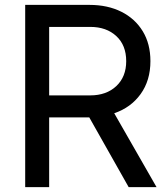

<svg xmlns="http://www.w3.org/2000/svg" viewBox="-20 -765 688 785"><path d="M83 0H181V-285H345L506 0H620L447 -302Q515 -325 555 -380.5Q595 -436 595 -515Q595 -586 563.5 -637.5Q532 -689 476 -717Q420 -745 346 -745H83ZM181 -375V-655H349Q415 -655 455.5 -617.5Q496 -580 496 -515Q496 -451 455.5 -413Q415 -375 349 -375Z"/></svg>

Font: Plus Jakarta Sans Medium
Style: Regular
Weight: 500
Designer: Gumpita Rahayu
Foundry: Tokotype
Version: Version 2.004; ttfautohint (v1.8.3)